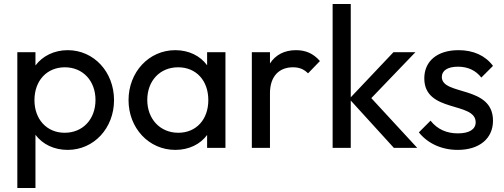

<svg xmlns="http://www.w3.org/2000/svg" viewBox="-20 -734 2502 953"><path d="M66 199H156V-65C191 -18 248 10 316 10C446 10 546 -98 546 -237C546 -377 446 -485 316 -485C249 -485 191 -456 156 -409V-475H66ZM301 -75C212 -75 151 -142 151 -237C151 -333 212 -400 302 -400C391 -400 454 -333 454 -238C454 -142 391 -75 301 -75Z M850 10C918 10 974 -18 1008 -64V0H1099V-475H1008V-410C974 -457 917 -485 850 -485C719 -485 618 -376 618 -237C618 -98 719 10 850 10ZM865 -75C775 -75 711 -143 711 -238C711 -333 774 -400 864 -400C954 -400 1014 -334 1014 -237C1014 -141 954 -75 865 -75Z M1230 0H1320V-271C1320 -357 1367 -400 1434 -400C1465 -400 1488 -391 1509 -370L1568 -431C1535 -469 1497 -485 1449 -485C1391 -485 1347 -461 1320 -419V-475H1230Z M1631 0H1721V-235L1935 0H2051L1823 -247L2042 -475H1933L1721 -251V-714H1631Z M2252 10C2359 10 2427 -46 2427 -135C2427 -312 2173 -258 2173 -352C2173 -383 2201 -403 2253 -403C2303 -403 2342 -384 2369 -349L2427 -407C2389 -458 2330 -485 2256 -485C2151 -485 2086 -431 2086 -345C2086 -172 2341 -231 2341 -127C2341 -92 2309 -72 2253 -72C2197 -72 2151 -92 2117 -135L2059 -77C2103 -22 2172 10 2252 10Z"/></svg>

Font: Outfit
Style: Regular
Weight: 400
Designer: Rodrigo Fuenzalida
Foundry: fragTYPE
Version: Version 1.100;gftools[0.9.27]